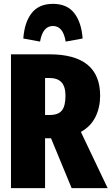

<svg xmlns="http://www.w3.org/2000/svg" viewBox="-20 -977 579 997"><path d="M245 -259H214V0H37V-695H236Q500 -695 500 -480Q500 -420 476 -370.5Q452 -321 400 -292L539 0H352ZM214 -380H239Q283 -380 301.5 -403.5Q320 -427 320 -480Q320 -527 299.5 -549.5Q279 -572 236 -572H214ZM409 -777 321 -761Q308 -842 255 -842Q202 -842 188 -761L101 -777Q107 -861 144.5 -909Q182 -957 255 -957Q328 -957 365.5 -909Q403 -861 409 -777Z"/></svg>

Font: Fira Sans Extra Condensed ExtraBold
Style: Regular
Weight: 800
Width: 1
Designer: Carrois Corporate & Edenspiekermann AG
Foundry: Carrois Corporate GbR & Edenspiekermann AG
Version: Version 4.203